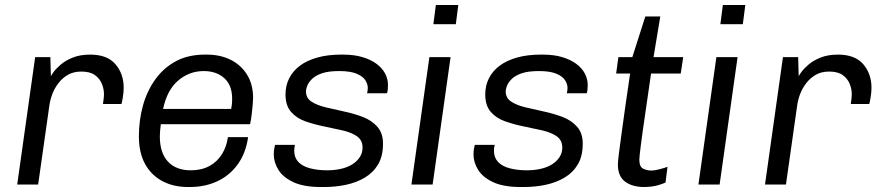

<svg xmlns="http://www.w3.org/2000/svg" viewBox="-20 -740 3523 770"><path d="M49 0 121 -511H182L184 -435Q185 -437 194.5 -450.5Q204 -464 223 -480.5Q242 -497 271.5 -509Q301 -521 342 -521Q410 -521 443 -482.5Q476 -444 476 -388Q476 -370 472.5 -349Q469 -328 467 -323H393Q395 -337 396 -346.5Q397 -356 397 -362Q397 -383 388.5 -404Q380 -425 360.5 -439Q341 -453 306 -453Q275 -453 252.5 -440Q230 -427 214 -406Q198 -385 189.5 -362Q181 -339 178 -317L133 0Z M734 10Q675 10 630.5 -14Q586 -38 561.5 -83Q537 -128 537 -193Q537 -257 553 -315.5Q569 -374 602 -420.5Q635 -467 684.5 -494Q734 -521 802 -521H810Q863 -521 904.5 -500.5Q946 -480 970.5 -441Q995 -402 995 -347Q995 -338 993.5 -320.5Q992 -303 989.5 -282Q987 -261 983 -242H625Q623 -228 622 -215Q621 -202 621 -193Q621 -127 653.5 -92Q686 -57 745 -57Q788 -57 819.5 -74Q851 -91 870 -121.5Q889 -152 894 -190H975Q966 -126 933.5 -81Q901 -36 851.5 -13Q802 10 741 10ZM634 -303H907Q910 -319 910.5 -328Q911 -337 911 -344Q911 -398 879.5 -426.5Q848 -455 797 -455Q739 -455 694.5 -417Q650 -379 634 -303Z M1267 10Q1198 10 1156.5 -9.5Q1115 -29 1096.5 -59Q1078 -89 1078 -120Q1078 -132 1079.5 -142Q1081 -152 1083 -159H1163Q1161 -152 1160.5 -146.5Q1160 -141 1160 -135Q1160 -108 1176.5 -90.5Q1193 -73 1223.5 -65Q1254 -57 1292 -57Q1322 -57 1348 -63Q1374 -69 1393 -81Q1412 -93 1423 -110Q1434 -127 1434 -148Q1434 -178 1411.5 -193.5Q1389 -209 1354 -217Q1319 -225 1279.5 -233Q1240 -241 1204.5 -253.5Q1169 -266 1147 -291.5Q1125 -317 1125 -361Q1125 -397 1140 -426.5Q1155 -456 1183.5 -477Q1212 -498 1253.5 -509.5Q1295 -521 1347 -521H1356Q1400 -521 1433.5 -511Q1467 -501 1490 -484Q1513 -467 1524.5 -445Q1536 -423 1536 -399Q1536 -389 1535 -380Q1534 -371 1532 -366H1452Q1453 -370 1454 -375Q1455 -380 1455 -387Q1455 -403 1445 -418.5Q1435 -434 1410 -444.5Q1385 -455 1340 -455Q1297 -455 1271 -446Q1245 -437 1231 -423Q1217 -409 1212 -395.5Q1207 -382 1207 -374Q1207 -347 1229 -332.5Q1251 -318 1286.5 -309.5Q1322 -301 1361.5 -292.5Q1401 -284 1436 -270.5Q1471 -257 1493.5 -231.5Q1516 -206 1516 -164Q1516 -114 1496.5 -81Q1477 -48 1443.5 -28Q1410 -8 1368 1Q1326 10 1281 10Z M1630 0 1702 -511H1787L1715 0ZM1718 -643 1728 -720H1818L1808 -643Z M2068 10Q1999 10 1957.5 -9.5Q1916 -29 1897.5 -59Q1879 -89 1879 -120Q1879 -132 1880.5 -142Q1882 -152 1884 -159H1964Q1962 -152 1961.5 -146.5Q1961 -141 1961 -135Q1961 -108 1977.5 -90.5Q1994 -73 2024.5 -65Q2055 -57 2093 -57Q2123 -57 2149 -63Q2175 -69 2194 -81Q2213 -93 2224 -110Q2235 -127 2235 -148Q2235 -178 2212.5 -193.5Q2190 -209 2155 -217Q2120 -225 2080.5 -233Q2041 -241 2005.5 -253.5Q1970 -266 1948 -291.5Q1926 -317 1926 -361Q1926 -397 1941 -426.5Q1956 -456 1984.5 -477Q2013 -498 2054.5 -509.5Q2096 -521 2148 -521H2157Q2201 -521 2234.5 -511Q2268 -501 2291 -484Q2314 -467 2325.5 -445Q2337 -423 2337 -399Q2337 -389 2336 -380Q2335 -371 2333 -366H2253Q2254 -370 2255 -375Q2256 -380 2256 -387Q2256 -403 2246 -418.5Q2236 -434 2211 -444.5Q2186 -455 2141 -455Q2098 -455 2072 -446Q2046 -437 2032 -423Q2018 -409 2013 -395.5Q2008 -382 2008 -374Q2008 -347 2030 -332.5Q2052 -318 2087.5 -309.5Q2123 -301 2162.5 -292.5Q2202 -284 2237 -270.5Q2272 -257 2294.5 -231.5Q2317 -206 2317 -164Q2317 -114 2297.5 -81Q2278 -48 2244.5 -28Q2211 -8 2169 1Q2127 10 2082 10Z M2563 10Q2516 10 2487 -11.5Q2458 -33 2458 -80Q2458 -91 2462 -124Q2466 -157 2473 -207Q2480 -257 2488.5 -318Q2497 -379 2507 -445H2451L2460 -511H2516L2568 -674H2628L2601 -511H2720L2710 -445H2591Q2578 -354 2567 -279.5Q2556 -205 2550 -157.5Q2544 -110 2544 -100Q2544 -71 2559.5 -63.5Q2575 -56 2593 -56Q2604 -56 2624 -61Q2644 -66 2657 -71L2649 -8Q2638 -3 2623.5 1.5Q2609 6 2593.5 8Q2578 10 2563 10Z M2781 0 2853 -511H2938L2866 0ZM2869 -643 2879 -720H2969L2959 -643Z M3048 0 3120 -511H3181L3183 -435Q3184 -437 3193.5 -450.5Q3203 -464 3222 -480.5Q3241 -497 3270.5 -509Q3300 -521 3341 -521Q3409 -521 3442 -482.5Q3475 -444 3475 -388Q3475 -370 3471.5 -349Q3468 -328 3466 -323H3392Q3394 -337 3395 -346.5Q3396 -356 3396 -362Q3396 -383 3387.5 -404Q3379 -425 3359.5 -439Q3340 -453 3305 -453Q3274 -453 3251.5 -440Q3229 -427 3213 -406Q3197 -385 3188.5 -362Q3180 -339 3177 -317L3132 0Z"/></svg>

Font: Chivo Medium Light
Style: Italic
Weight: 300
Italic angle: -8.05°
Version: Version 2.002